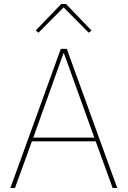

<svg xmlns="http://www.w3.org/2000/svg" viewBox="-20 -943 640 963"><path d="M287 -923 159 -790 173 -779 299 -906 425 -779 439 -790 311 -923ZM568 0 315 -698H285L32 0H55L140 -234H460L545 0ZM453 -253H147L298 -675H301Z"/></svg>

Font: IBM Plex Thai Looped Thin
Style: Regular
Weight: 100
Designer: Mike Abbink, Paul van der Laan, Pieter van Rosmalen, Ben Mitchell, Mark Frömberg
Foundry: Bold Monday
Version: Version 1.0